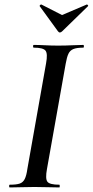

<svg xmlns="http://www.w3.org/2000/svg" viewBox="-20 -822 407 842"><path d="M23 0Q20 0 20 -6Q20 -12 23 -12Q52 -12 66.5 -17Q81 -22 88.5 -37Q96 -52 100 -81L182 -544Q190 -587 179.5 -600Q169 -613 128 -613Q125 -613 125 -619Q125 -625 128 -625Q150 -625 177.5 -623.5Q205 -622 235 -622Q269 -622 296.5 -623.5Q324 -625 345 -625Q348 -625 348 -619Q348 -613 345 -613Q317 -613 302 -607Q287 -601 280 -586Q273 -571 268 -542L186 -81Q178 -38 188 -25Q198 -12 240 -12Q242 -12 242 -6Q242 0 240 0Q218 0 191 -1Q164 -2 131 -2Q101 -2 73.5 -1Q46 0 23 0ZM234 -685 154 -795Q153 -797 156 -800Q159 -803 162 -802L252 -756L360 -802Q362 -803 365 -800Q368 -797 366 -795L253 -685Q242 -674 234 -685Z"/></svg>

Font: Cormorant Light SemiBold
Style: Italic
Weight: 600
Italic angle: -10°
Version: Version 4.000